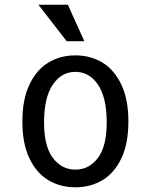

<svg xmlns="http://www.w3.org/2000/svg" viewBox="-20 -785 640 815"><path d="M300 -480Q241 -480 204 -425.5Q167 -371 167 -265Q167 -164 204.5 -114.5Q242 -65 300 -65Q358 -65 395.5 -114.5Q433 -164 433 -265Q433 -371 396 -425.5Q359 -480 300 -480ZM300 -550Q364 -550 414.5 -519.5Q465 -489 495 -426Q525 -363 525 -269Q525 -175 495 -112.5Q465 -50 414.5 -20Q364 10 300 10Q236 10 185.5 -20Q135 -50 105 -112.5Q75 -175 75 -269Q75 -363 105 -426Q135 -489 185.5 -519.5Q236 -550 300 -550ZM143 -765H268L338 -610H263Z"/></svg>

Font: Sligoil Micro
Style: Regular
Weight: 400
Designer: Ariel Martín Pérez
Foundry: Igor Stepanchenko
Version: Version 1.001